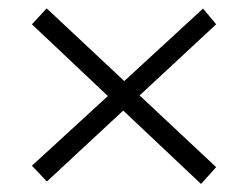

<svg xmlns="http://www.w3.org/2000/svg" viewBox="-20 -548 600 464"><path d="M240.7 -315.9 57.1 -489.3 92.8 -527.8 280.3 -352.1 470.7 -527.3 502.4 -489.3 317.4 -317.4 502.4 -144 465.8 -103.5 277.8 -280.8 93.3 -109.4 57.1 -147.5Z"/></svg>

Font: VidalokaRegular
Style: Regular
Weight: 400
Designer: Cyreal (www.cyreal.org)
Foundry: Cyreal (www.cyreal.org)
Version: Version 1.000